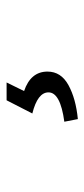

<svg xmlns="http://www.w3.org/2000/svg" viewBox="143 -186 256 582"><g transform="rotate(-90 271.0 105.0)"><path d="M193 172Q282 160 282 124Q282 91 218 75L258 -3H312L286 50Q345 70 345 121Q345 162 304 184.5Q263 207 201 213Z"/></g></svg>

Font: RibengUni
Style: Regular
Weight: 400
Designer: (1) Dr. Andrew Glass (Program Manager at Microsoft Corporation)
(2) Bivuti Chakma (Suz Moriz)
(3) Paul D. Hunt (Adobe Co
Foundry: Bivuti Chakma and Jyoti Chakma
Version: Version 1.2020